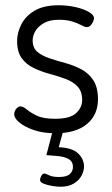

<svg xmlns="http://www.w3.org/2000/svg" viewBox="-20 -499 427 729"><path d="M191 7Q144 7 109 -5Q74 -17 54 -33.5Q34 -50 34 -65Q34 -72 37 -78.5Q40 -85 45.5 -90Q51 -95 57 -95Q68 -95 81.5 -83.5Q95 -72 119.5 -60Q144 -48 189 -48Q246 -48 269 -69.5Q292 -91 292 -119Q292 -152 274.5 -170.5Q257 -189 228.5 -199.5Q200 -210 168.5 -218.5Q137 -227 108.5 -240.5Q80 -254 62.5 -278Q45 -302 45 -343Q45 -375 61 -406.5Q77 -438 111.5 -458.5Q146 -479 203 -479Q236 -479 267 -472Q298 -465 317.5 -453.5Q337 -442 337 -430Q337 -425 333.5 -417Q330 -409 324 -402.5Q318 -396 310 -396Q302 -396 288.5 -403.5Q275 -411 254 -417.5Q233 -424 204 -424Q168 -424 146 -411Q124 -398 114 -380.5Q104 -363 104 -346Q104 -317 122 -302Q140 -287 168.5 -277.5Q197 -268 228.5 -259.5Q260 -251 288.5 -236Q317 -221 334.5 -194Q352 -167 352 -122Q352 -63 310 -28Q268 7 191 7ZM210 210Q196 210 178 207Q160 204 146 198.5Q132 193 132 184Q132 181 134 175Q136 169 139.5 164.5Q143 160 148 160Q154 160 166.5 166.5Q179 173 204 173Q233 173 245 162Q257 151 257 135Q257 114 240 104.5Q223 95 194 93L156 90L182 -9H222L203 60Q254 62 276.5 83.5Q299 105 299 133Q299 150 289.5 168Q280 186 260 198Q240 210 210 210Z"/></svg>

Font: Dosis
Style: Regular
Weight: 400
Designer: EdgarTolentino, PabloImpallari, IginoMarini
Foundry: EdgarTolentino, PabloImpallari, IginoMarini
Version: Version 3.001; ttfautohint (v1.8.2)